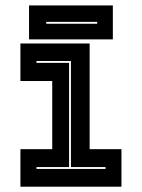

<svg xmlns="http://www.w3.org/2000/svg" viewBox="-20 -704 535 724"><path d="M57 0V-141.5H177V-398.5H57V-540H318V-141.5H438V0ZM117.5 -67H378V-74H247.5V-474H117.5V-467H240.5V-74H117.5ZM89.5 -555.5V-683.5H405.5V-555.5ZM154.5 -614.5H346.5V-621.5H154.5Z"/></svg>

Font: Tourney Thin ExtraBold
Style: Regular
Weight: 800
Version: Version 1.015